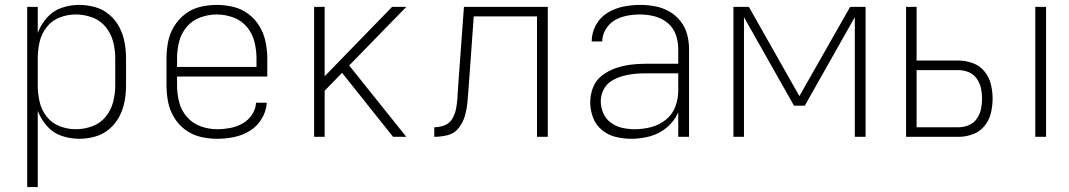

<svg xmlns="http://www.w3.org/2000/svg" viewBox="-20 -558 4360 783"><path d="M91 205H134V-106Q147 -72 171.5 -44Q196 -16 231 -4Q266 8 303 8Q336 8 368 -1Q400 -10 425.5 -31.5Q451 -53 466.5 -82.5Q482 -112 488 -144.5Q494 -177 494 -210V-320Q494 -353 488 -385.5Q482 -418 466.5 -447.5Q451 -477 425.5 -498.5Q400 -520 368 -529Q336 -538 303 -538Q266 -538 231 -526Q196 -514 171.5 -486Q147 -458 134 -424V-530H91ZM289 -31Q255 -31 223 -43.5Q191 -56 170 -83Q149 -110 141.5 -143Q134 -176 134 -210V-320Q134 -354 141.5 -387Q149 -420 170 -447Q191 -474 223 -486.5Q255 -499 289 -499Q323 -499 356 -487Q389 -475 411 -448Q433 -421 441.5 -387.5Q450 -354 450 -320V-210Q450 -176 441.5 -142.5Q433 -109 411 -82Q389 -55 356 -43Q323 -31 289 -31Z M866 8Q900 8 934.5 1Q969 -6 999 -24.5Q1029 -43 1047.5 -74Q1066 -105 1068 -139H1024Q1023 -113 1007.5 -90Q992 -67 968.5 -54Q945 -41 918.5 -36Q892 -31 866 -31Q831 -31 798 -43Q765 -55 742 -81.5Q719 -108 710.5 -142Q702 -176 702 -210V-246H1070V-320Q1070 -354 1063 -387.5Q1056 -421 1038.5 -450.5Q1021 -480 993 -501Q965 -522 931.5 -530Q898 -538 864 -538Q830 -538 796.5 -530Q763 -522 735.5 -501Q708 -480 690 -450.5Q672 -421 665.5 -387.5Q659 -354 659 -320V-210Q659 -176 665.5 -142.5Q672 -109 690 -79Q708 -49 736 -28.5Q764 -8 797.5 0Q831 8 866 8ZM702 -285V-320Q702 -354 710.5 -388Q719 -422 741.5 -448.5Q764 -475 797 -487Q830 -499 864 -499Q898 -499 931 -487Q964 -475 986.5 -448.5Q1009 -422 1017.5 -388Q1026 -354 1026 -320V-285Z M1261 0H1304V-188L1375 -261L1583 0H1637L1404 -291L1637 -530H1579L1304 -247V-530H1261Z M1751 0Q1779 0 1806.5 -7Q1834 -14 1851.5 -37Q1869 -60 1876.5 -87.5Q1884 -115 1886.5 -143Q1889 -171 1891 -199L1912 -491H2170V0H2214V-530H1872L1848 -201Q1847 -180 1845.5 -158Q1844 -136 1840 -115Q1836 -94 1825 -74.5Q1814 -55 1793 -47Q1772 -39 1751 -39Z M2555 8Q2594 8 2632 -2.5Q2670 -13 2700.5 -39Q2731 -65 2746 -100V0H2790V-358Q2790 -389 2782 -418.5Q2774 -448 2754.5 -472.5Q2735 -497 2708 -512Q2681 -527 2651 -532.5Q2621 -538 2590 -538Q2556 -538 2521.5 -531Q2487 -524 2457 -505.5Q2427 -487 2410 -455.5Q2393 -424 2393 -389H2436Q2436 -415 2450.5 -439Q2465 -463 2488 -476Q2511 -489 2537.5 -494Q2564 -499 2590 -499Q2620 -499 2649.5 -491.5Q2679 -484 2702.5 -464.5Q2726 -445 2736 -416.5Q2746 -388 2746 -358V-298H2612Q2581 -298 2550 -294Q2519 -290 2489.5 -279.5Q2460 -269 2435 -250Q2410 -231 2398.5 -201.5Q2387 -172 2387 -141Q2387 -109 2398.5 -78.5Q2410 -48 2435 -27.5Q2460 -7 2491.5 0.5Q2523 8 2555 8ZM2568 -31Q2543 -31 2518 -36.5Q2493 -42 2472 -57Q2451 -72 2440.5 -96Q2430 -120 2430 -145Q2430 -169 2441 -191.5Q2452 -214 2472.5 -227Q2493 -240 2516.5 -247Q2540 -254 2564 -256.5Q2588 -259 2612 -259H2746V-189Q2746 -155 2734 -123Q2722 -91 2695 -69.5Q2668 -48 2635 -39.5Q2602 -31 2568 -31Z M2971 0H3014V-488L3218 -127H3262L3466 -488V0H3510V-530H3447L3240 -166L3034 -530H2971Z M4202 0H4246V-530H4202ZM3675 0H3889Q3919 0 3947.5 -10.5Q3976 -21 3995 -44.5Q4014 -68 4021 -97Q4028 -126 4028 -156Q4028 -185 4021 -214Q4014 -243 3995 -266.5Q3976 -290 3947.5 -300.5Q3919 -311 3889 -311H3718V-530H3675ZM3718 -39V-272H3889Q3911 -272 3931 -263.5Q3951 -255 3963.5 -237Q3976 -219 3980.5 -198Q3985 -177 3985 -156Q3985 -134 3980.5 -113Q3976 -92 3963.5 -74Q3951 -56 3931 -47.5Q3911 -39 3889 -39Z"/></svg>

Font: Iosevka Sparkle Extralight
Style: Regular
Weight: 200
Designer: Belleve Invis
Foundry: Belleve Invis
Version: Version 4.5.0; ttfautohint (v1.8.3)